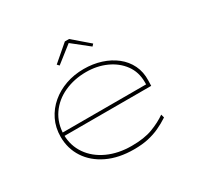

<svg xmlns="http://www.w3.org/2000/svg" viewBox="-156 -909 1134 1103"><g transform="rotate(-30 410.5 -358.0)"><path d="M434 10Q334 10 259.5 -25.5Q185 -61 144.5 -123Q104 -185 104 -263Q104 -324 128.5 -374Q153 -424 195.5 -460Q238 -496 293.5 -515.5Q349 -535 413 -535Q474 -535 527 -518Q580 -501 620 -469.5Q660 -438 682 -393Q704 -348 702 -291L701 -257H116V-279H690L680 -270V-295Q680 -361 644 -410Q608 -459 548 -486Q488 -513 416 -513Q337 -513 271 -483Q205 -453 166 -396.5Q127 -340 126 -263Q127 -191 166 -134.5Q205 -78 274.5 -46Q344 -14 433 -14Q516 -14 571.5 -35Q627 -56 668 -85L674 -63Q639 -40 604 -24Q569 -8 528.5 1Q488 10 434 10ZM304 -621 292 -634 399 -726H427L534 -634L522 -621L406 -713H421Z"/></g></svg>

Font: Lexend Tera Thin
Style: Regular
Weight: 250
Version: Version 1.007